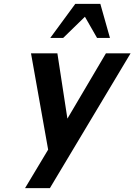

<svg xmlns="http://www.w3.org/2000/svg" viewBox="-20 -777 698 997"><path d="M551 -580 501 -757H371L241 -580H308L421 -690L484 -580ZM110 200H239L658 -500H530L330 -161L278 -500H141L230 0Z"/></svg>

Font: Perun SemiBold Italic
Style: Regular
Weight: 400
Italic angle: -12°
Foundry: Copyright (c) Stefan Peev, Context Ltd, 2016
Version: Version 1.026